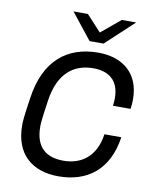

<svg xmlns="http://www.w3.org/2000/svg" viewBox="-97 -969 855 1053"><g transform="rotate(10 331.0 -442.5)"><path d="M575 -895H495L388 -806L306 -895H226L341 -750H419ZM400 -696C225 -696 105 -597 75 -388C58 -275 57 -253 57 -232C57 -69 156 10 301 10C459 10 577 -74 604 -261H510C492 -134 412 -79 313 -79C217 -79 156 -126 156 -241C156 -258 157 -279 173 -388C195 -544 279 -607 388 -607C473 -607 532 -565 532 -466C532 -452 531 -438 529 -423H627C630 -442 631 -460 631 -477C631 -624 533 -696 400 -696Z"/></g></svg>

Font: Chivo
Style: Italic
Weight: 400
Italic angle: -8°
Designer: Hector Gatti
Foundry: Omnibus-Type
Version: Version 1.003;PS 001.003;hotconv 1.0.70;makeotf.lib2.5.58329